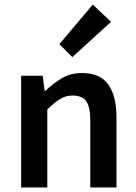

<svg xmlns="http://www.w3.org/2000/svg" viewBox="-20 -824 600 844"><path d="M73 0V-491H168L176 -425H180Q213 -457 251.5 -480Q290 -503 341 -503Q420 -503 456 -452.5Q492 -402 492 -308V0H377V-293Q377 -354 359 -379Q341 -404 300 -404Q268 -404 243.5 -388.5Q219 -373 188 -343V0ZM298 -573 241 -630 388 -804 468 -728Z"/></svg>

Font: Processing Sans Pro Semibold
Style: Regular
Weight: 600
Designer: Paul D. Hunt
Foundry: Adobe Systems Incorporated
Version: Version 2.020;PS 2.000;hotconv 1.0.86;makeotf.lib2.5.63406